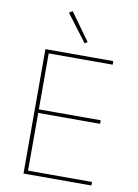

<svg xmlns="http://www.w3.org/2000/svg" viewBox="-100 -996 760 1061"><g transform="rotate(10 280.5 -465.5)"><path d="M316 -767 201 -919 220 -931 331 -777ZM489 0H108V-698H489V-678H130V-364H477V-344H130V-20H489Z"/></g></svg>

Font: IBM Plex Sans Thin
Style: Regular
Weight: 100
Designer: Mike Abbink, Paul van der Laan, Pieter van Rosmalen
Foundry: Bold Monday
Version: Version 3.0